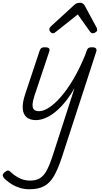

<svg xmlns="http://www.w3.org/2000/svg" viewBox="-110 -859 745 1397"><path d="M151 15Q109 15 84 -5.5Q59 -26 55.5 -68Q52 -110 73 -173L178 -489Q184 -505 191.5 -510Q199 -515 216 -515Q239 -515 246.5 -507Q254 -499 248 -483L140 -160Q129 -127 127 -102Q125 -77 136 -63.5Q147 -50 174 -50Q207 -50 247.5 -76.5Q288 -103 333.5 -155Q379 -207 424.5 -284Q470 -361 511 -462L520 -489Q526 -505 534 -510Q542 -515 558 -515Q582 -515 588.5 -506.5Q595 -498 590 -482L340 286Q312 371 282.5 422Q253 473 211 495.5Q169 518 105 518Q68 518 36 508.5Q4 499 -23.5 482Q-51 465 -74 444Q-86 433 -89.5 421Q-93 409 -77 395Q-62 382 -53 381.5Q-44 381 -32 393Q-2 421 33 438Q68 455 109 455Q152 455 180.5 437.5Q209 420 229.5 382Q250 344 270 284L432 -217Q397 -157 360.5 -113Q324 -69 288 -41Q252 -13 217 1Q182 15 151 15ZM276 -617Q265 -617 257 -626Q249 -635 249 -644Q249 -652 252 -657Q255 -662 259 -666L428 -821Q439 -832 450 -835.5Q461 -839 473 -839Q483 -839 491.5 -834Q500 -829 506 -819L592 -660Q595 -655 596 -650.5Q597 -646 597 -641Q597 -631 585.5 -624Q574 -617 565 -617Q557 -617 552.5 -621Q548 -625 544 -630L456 -754L300 -630Q294 -625 288 -621Q282 -617 276 -617Z"/></svg>

Font: Playwrite US Trad Light
Style: Regular
Weight: 300
Designer: Veronika Burian, José Scaglione
Foundry: TypeTogether
Version: Version 1.003